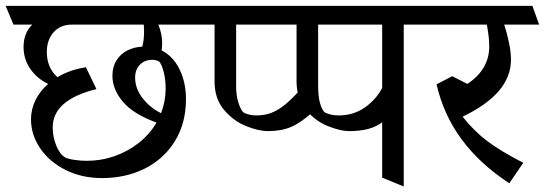

<svg xmlns="http://www.w3.org/2000/svg" viewBox="-45 -600 1899 669"><path d="M603 -254.9Q603 -170.9 564.7 -108.6Q526.4 -46.4 460 -12.9Q393.6 20.5 310.5 20.5Q240.2 20.5 183.6 -7.8Q127 -36.1 95 -83.3Q63 -130.4 63 -184.1Q63 -219.2 78.6 -251Q94.2 -282.7 122.6 -307.6Q84 -326.2 60.5 -360.1Q37.1 -394 37.1 -436Q37.1 -484.9 67.4 -514.2H2L-25.4 -579.6H634.3L659.2 -514.2H506.8Q519.5 -482.9 520 -451.7Q520 -436.5 518.1 -424.3Q558.1 -404.3 580.6 -358.4Q603 -312.5 603 -254.9ZM500.5 -172.9Q419.9 -202.1 383.3 -245.4Q346.7 -288.6 346.7 -335.9Q346.7 -367.7 361.1 -390.1Q375.5 -412.6 398.9 -424.3Q422.4 -436 450.7 -437.5Q457 -460 457 -490.2Q457 -499.5 456.1 -514.2H205.6Q165 -514.2 141.6 -487.5Q118.2 -460.9 118.2 -418.9Q118.2 -363.8 155.3 -331.1Q197.8 -356.9 254.4 -365.7L291 -289.6Q214.4 -270.5 176.5 -237.3Q138.7 -204.1 138.7 -155.8Q138.7 -123.5 150.9 -93Q163.1 -62.5 181.6 -51.8Q190.9 -46.4 213.9 -43Q236.8 -39.6 256.8 -39.6Q307.1 -39.6 354 -55.9Q400.9 -72.3 438.7 -102.3Q476.6 -132.3 500.5 -172.9ZM532.2 -291.5Q532.2 -322.3 525.6 -348.4Q519 -374.5 510.3 -384.8Q507.3 -387.7 500 -389.6Q492.7 -391.6 485.8 -391.6Q459 -391.6 442.4 -374.5Q425.8 -357.4 425.8 -329.6Q425.8 -292 451.4 -258.5Q477.1 -225.1 516.1 -205.6Q532.2 -247.1 532.2 -291.5Z M702.6 -316.4V-514.2H634.3L607.4 -579.6H919.4L944.8 -514.2H777.8V-296.4Q777.8 -270 784.4 -246.8Q791 -223.6 800.3 -211.4Q803.7 -206.5 818.1 -202.1Q832.5 -197.8 848.6 -197.8Q877 -197.8 901.1 -207Q925.3 -216.3 950.7 -237.5Q976.1 -258.8 1009.3 -296.4L1045.9 -210.9Q1004.4 -172.9 970 -158Q935.5 -143.1 888.2 -143.1Q857.4 -143.1 813.7 -160.2Q770 -177.2 736.3 -216.3Q702.6 -255.4 702.6 -316.4Z M1171.4 -143.1Q1142.1 -143.1 1098.6 -160.2Q1055.2 -177.2 1021.7 -216.3Q988.3 -255.4 988.3 -316.4V-514.2H919.9L893.6 -579.6H1438L1463.4 -514.2H1361.8V49.8L1286.6 19V-173.8Q1265.6 -158.2 1237.5 -150.6Q1209.5 -143.1 1171.4 -143.1ZM1063.5 -301.3Q1063.5 -267.1 1069.1 -244.4Q1074.7 -221.7 1084.5 -210.4Q1089.4 -205.6 1103.8 -201.7Q1118.2 -197.8 1134.3 -197.8Q1187 -197.8 1226.6 -225.8Q1266.1 -253.9 1286.6 -293.5V-514.2H1063.5Z M1778.3 -32.7 1729.5 38.6Q1625.5 -29.8 1562.7 -115.5Q1500 -201.2 1476.1 -306.2L1530.8 -334.5L1583.5 -307.6Q1659.7 -357.9 1659.7 -438.5Q1659.7 -456.1 1657.7 -472.4Q1655.8 -488.8 1651.4 -514.2H1439L1412.6 -579.6H1810.1L1833.5 -514.2H1711.9Q1721.7 -484.4 1728.5 -451.4Q1735.4 -418.5 1735.4 -392.1Q1735.4 -333 1693.6 -283.7Q1651.9 -234.4 1566.9 -193.4Q1606.4 -143.6 1652.1 -108.9Q1697.8 -74.2 1778.3 -32.7Z"/></svg>

Font: Vesper Libre
Style: Regular
Weight: 400
Designer: Robert Keller & Kimya Gandhi
Foundry: Mota Italic
Version: Version 1.058